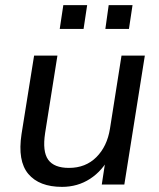

<svg xmlns="http://www.w3.org/2000/svg" viewBox="-20 -720 622 749"><path d="M222 9Q133 9 90.5 -41.5Q48 -92 64 -197L113 -503H204L156 -201Q145 -129 168 -97Q191 -65 249 -65Q314 -65 356 -107Q398 -149 409 -218L454 -503H545L465 0H377L394 -111H409Q380 -54 331.5 -22.5Q283 9 222 9ZM391 -607 404 -700H497L483 -607ZM213 -607 227 -700H320L306 -607Z"/></svg>

Font: Mulish ExtraLight Medium
Style: Italic
Weight: 500
Italic angle: -9°
Version: Version 3.603